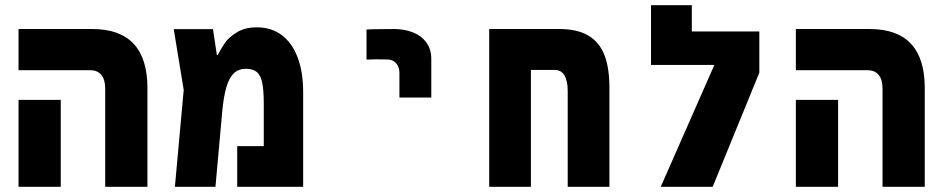

<svg xmlns="http://www.w3.org/2000/svg" viewBox="-20 -721 3640 741"><path d="M328.5 -450H51.5V-609H336.5Q442.5 -609 495.8 -552Q549 -495 549 -381.5V0H386V-379Q386 -414 371 -432Q356 -450 328.5 -450ZM51.5 -335.5H214.5V0H51.5Z M1150 -366V0H895.5V-157H998V-320.5Q998 -373 992 -401.8Q986 -430.5 971.2 -443Q956.5 -455.5 928.5 -455.5Q901 -455.5 882.8 -438.5Q864.5 -421.5 853.8 -385.2Q843 -349 837.5 -288.5L811.5 0H655L689 -374L650.5 -608.5H802L817 -508.5H820Q835 -536.5 848.8 -556.5Q862.5 -576.5 893.8 -596Q925 -615.5 971 -615.5Q1028 -615.5 1068.2 -584.8Q1108.5 -554 1129.2 -498Q1150 -442 1150 -366Z M1499.5 -609Q1482 -609 1443.2 -608.5Q1404.5 -608 1394.5 -607V-491Q1416.5 -492 1430.5 -492L1475 -491.5Q1495.5 -491.5 1508.5 -477.2Q1521.5 -463 1521.5 -440V-344.5H1644.5V-494Q1644.5 -531 1625.5 -557Q1606.5 -583 1573.8 -596Q1541 -609 1499.5 -609Z M2332 -382V0H2171V-370Q2171 -408 2158.8 -429.5Q2146.5 -451 2120.5 -451H2029V0H1868V-609H2138.5Q2209 -609 2251.5 -583.2Q2294 -557.5 2313 -507.8Q2332 -458 2332 -382Z M2910.5 -599.5V-440.5L2730.5 0H2530L2737 -470.5H2492.5V-701H2650V-599.5Z M3328.5 -450H3051.5V-609H3336.5Q3442.5 -609 3495.8 -552Q3549 -495 3549 -381.5V0H3386V-379Q3386 -414 3371 -432Q3356 -450 3328.5 -450ZM3051.5 -335.5H3214.5V0H3051.5Z"/></svg>

Font: JuliaMono Black
Style: Regular
Weight: 900
Monospace: yes
Designer: cormullion
Foundry: corm
Version: Version 0.054; ttfautohint (v1.8.4)